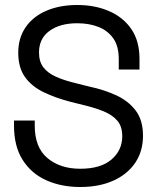

<svg xmlns="http://www.w3.org/2000/svg" viewBox="-20 -734 629 768"><path d="M36 -231V-252H119V-231Q119 -144 170 -101.5Q221 -59 301 -59Q383 -59 426 -96Q469 -133 469 -189Q469 -228 449.5 -251Q430 -274 395 -288.5Q360 -303 313 -314L261 -327Q200 -343 153 -366Q106 -389 79.5 -426.5Q53 -464 53 -523Q53 -582 82.5 -625Q112 -668 165.5 -691Q219 -714 289 -714Q360 -714 416.5 -689.5Q473 -665 505.5 -617.5Q538 -570 538 -498V-456H455V-498Q455 -549 433.5 -580Q412 -611 374.5 -626Q337 -641 289 -641Q220 -641 178 -610.5Q136 -580 136 -524Q136 -487 154 -464Q172 -441 205 -426.5Q238 -412 284 -401L336 -388Q397 -375 445.5 -352.5Q494 -330 523 -291.5Q552 -253 552 -191Q552 -129 521 -83Q490 -37 433.5 -11.5Q377 14 301 14Q225 14 165 -13Q105 -40 70.5 -94.5Q36 -149 36 -231Z"/></svg>

Font: Space Grotesk Frontify
Style: Regular
Weight: 400
Designer: Florian Karsten
Version: Version 2.000